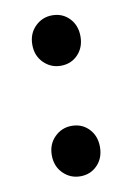

<svg xmlns="http://www.w3.org/2000/svg" viewBox="-64 -529 404 585"><g transform="rotate(-10 137.5 -237.0)"><path d="M138 -330Q107 -330 85 -352Q63 -374 63 -408Q63 -442 85 -464Q107 -486 138 -486Q170 -486 191 -464Q212 -442 212 -408Q212 -374 191 -352Q170 -330 138 -330ZM138 12Q107 12 85 -10Q63 -32 63 -66Q63 -100 85 -122Q107 -144 138 -144Q170 -144 191 -122Q212 -100 212 -66Q212 -32 191 -10Q170 12 138 12Z"/></g></svg>

Font: Source Sans Pro SemiBold
Style: Regular
Weight: 600
Designer: Paul D. Hunt
Foundry: Adobe Systems Incorporated
Version: Version 2.045;hotconv 1.0.109;makeotfexe 2.5.65596